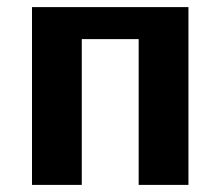

<svg xmlns="http://www.w3.org/2000/svg" viewBox="-20 -520 620 540"><path d="M70 0V-500H510V0H370V-410H210V0Z"/></svg>

Font: Scada
Style: Bold
Weight: 700
Designer: Jovanny Lemonad
Foundry: Jovanny Lemonad
Version: Version 4.100;PS 004.100;hotconv 1.0.88;makeotf.lib2.5.64775